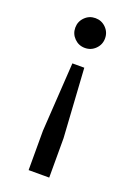

<svg xmlns="http://www.w3.org/2000/svg" viewBox="-133 -564 553 788"><g transform="rotate(20 143.0 -170.0)"><path d="M98 170V-2L117 -303H169L188 -2V170ZM143 -380Q116 -380 97 -399Q78 -418 78 -445Q78 -472 97 -491Q116 -510 143 -510Q170 -510 189 -491Q208 -472 208 -445Q208 -418 189 -399Q170 -380 143 -380Z"/></g></svg>

Font: Atkinson Hyperlegible Next
Style: Regular
Weight: 400
Designer: Elliott Scott, Megan Eiswerth, Linus Boman, Theodore Petrosky, Letters from Sweden
Foundry: Applied Design Works, Letters from Sweden
Version: Version 2.001